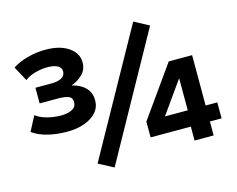

<svg xmlns="http://www.w3.org/2000/svg" viewBox="-104 -892 1332 1079"><g transform="rotate(-15 561.5 -352.5)"><path d="M233 -233Q172 -233 120 -246Q68 -259 32 -285L77 -371Q100 -352 140 -341Q180 -330 223 -330Q262 -330 287 -343Q312 -356 312 -384Q312 -411 289.5 -419Q267 -427 231 -427H123V-518H217Q252 -518 274.5 -529.5Q297 -541 297 -567Q297 -589 276 -600.5Q255 -612 216 -612Q183 -612 146 -602Q109 -592 85 -573L39 -658Q74 -681 125 -695.5Q176 -710 232 -710Q316 -710 366 -675.5Q416 -641 416 -587Q416 -546 388 -518.5Q360 -491 325 -479V-477Q352 -471 375.5 -457Q399 -443 414 -420.5Q429 -398 429 -363Q429 -323 403.5 -294Q378 -265 333.5 -249Q289 -233 233 -233ZM437 30 350 -16 750 -735 836 -689ZM910 0V-81H676V-173L885 -467H1021V-174H1089V-81H1021V0ZM917 -174V-358H915L771 -155L764 -174Z"/></g></svg>

Font: Nunito Sans 7pt ExtraBold
Style: Regular
Weight: 800
Designer: Vernon Adams
Foundry: Vernon Adams
Version: Version 3.101;gftools[0.9.27]